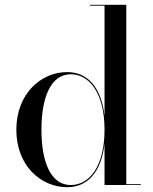

<svg xmlns="http://www.w3.org/2000/svg" viewBox="-20 -770 638 799"><path d="M566 -3.5H505.5V-750H354.5V-746.5H415V-288C402 -403 347 -470 259.5 -470C150.5 -470 48 -380 48 -230C48 -80 150.5 9 259.5 9C347 9 402 -57 415 -172V0H566ZM415 -230C415 -77.5 352 0 274.5 0C191 0 152.5 -96 152.5 -230C152.5 -364 191 -461 274.5 -461C352 -461 415 -382 415 -230Z"/></svg>

Font: Bodoni* 48pt
Style: Regular
Weight: 400
Version: Version 2.3